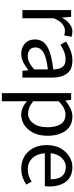

<svg xmlns="http://www.w3.org/2000/svg" viewBox="636 -1234 826 2139"><g transform="rotate(90 1049.5 -164.0)"><path d="M92 0V-543H167L175 -444H178Q207 -496 246.5 -526.5Q286 -557 332 -557Q368 -557 390 -545L373 -465Q360 -470 348.5 -472Q337 -474 320 -474Q286 -474 248.5 -446Q211 -418 183 -349V0Z M578 13Q510 13 464.5 -27.5Q419 -68 419 -141Q419 -230 500 -277.5Q581 -325 753 -344Q753 -379 743.5 -410.5Q734 -442 710 -461.5Q686 -481 641 -481Q594 -481 552.5 -463.5Q511 -446 478 -423L442 -486Q480 -511 535.5 -534Q591 -557 656 -557Q755 -557 799.5 -496Q844 -435 844 -334V0H769L761 -65H758Q719 -32 673.5 -9.5Q628 13 578 13ZM604 -60Q644 -60 679 -78.5Q714 -97 753 -132V-284Q618 -268 563 -234Q508 -200 508 -147Q508 -101 536 -80.5Q564 -60 604 -60Z M1017 229V-543H1092L1100 -481H1103Q1140 -512 1184.5 -534.5Q1229 -557 1276 -557Q1381 -557 1436.5 -481Q1492 -405 1492 -280Q1492 -187 1459 -121.5Q1426 -56 1372.5 -21.5Q1319 13 1256 13Q1183 13 1106 -50L1108 45V229ZM1241 -63Q1309 -63 1353 -120.5Q1397 -178 1397 -279Q1397 -369 1364 -424.5Q1331 -480 1254 -480Q1185 -480 1108 -405V-120Q1145 -89 1179.5 -76Q1214 -63 1241 -63Z M1856 13Q1784 13 1725 -20.5Q1666 -54 1631 -118Q1596 -182 1596 -271Q1596 -359 1631 -423Q1666 -487 1722 -522Q1778 -557 1841 -557Q1945 -557 2001 -487.5Q2057 -418 2057 -302Q2057 -272 2053 -250H1687Q1693 -162 1741.5 -111Q1790 -60 1867 -60Q1907 -60 1940 -71.5Q1973 -83 2003 -103L2036 -43Q2000 -19 1956 -3Q1912 13 1856 13ZM1686 -315H1977Q1977 -480 1842 -484Q1784 -484 1740 -440Q1696 -396 1686 -315Z"/></g></svg>

Font: Noto Sans CJK KR Regular (TTF)
Style: Regular
Weight: 400
Designer: Ryoko NISHIZUKA 西塚涼子 (kana & ideographs); Paul D. Hunt (Latin, Greek & Cyrillic); Wenlong ZHANG 张文龙 (bopomofo); Sandoll 
Foundry: Adobe Systems Incorporated
Version: Version 1.004;PS 1.004;hotconv 1.0.82;makeotf.lib2.5.63406